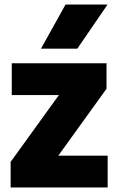

<svg xmlns="http://www.w3.org/2000/svg" viewBox="-20 -828 514 848"><path d="M237.5 -140.5H455.5V0H27V-113L240 -408H32V-548.5H450.5V-436ZM161 -613 269.5 -808H455L321.5 -613Z"/></svg>

Font: Encode Sans Semi Condensed ExBd
Style: Regular
Weight: 800
Width: 4
Designer: Multiple Designers
Foundry: Impallari Type
Version: Version 2.000